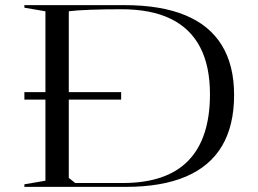

<svg xmlns="http://www.w3.org/2000/svg" viewBox="-20 -728 1006 748"><path d="M75 -369H452V-340H75ZM465 -708Q606 -708 701 -669Q796 -630 844 -552Q892 -474 892 -358Q892 -239 845 -159.5Q798 -80 704 -40Q610 0 470 0H75V-10L157 -24V-684L75 -698V-708ZM453 -692Q388 -692 332.5 -690Q277 -688 248 -684V-35L273 -15H458Q629 -15 713.5 -102Q798 -189 798 -361Q798 -470 760 -543.5Q722 -617 645.5 -654.5Q569 -692 453 -692Z"/></svg>

Font: Kalnia SemiExpanded Light
Style: Regular
Weight: 300
Width: 6
Designer: Frida Medrano
Foundry: Frida Medrano
Version: Version 1.105